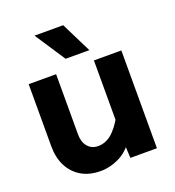

<svg xmlns="http://www.w3.org/2000/svg" viewBox="-143 -902 936 1026"><g transform="rotate(-20 325.0 -388.5)"><path d="M207 -556V-213Q207 -170 229 -144Q251 -118 287 -118Q328 -118 362.5 -145.5Q397 -173 435 -240L457 -108Q419 -43 365 -15.5Q311 12 255 12Q191 12 145.5 -15Q100 -42 75.5 -90Q51 -138 51 -203V-556ZM578 -556V0H427L422 -99V-556ZM418 -616H283L169 -789H332Z"/></g></svg>

Font: Azeret Mono Thin
Style: Bold
Weight: 700
Version: Version 1.002